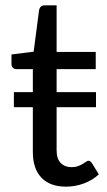

<svg xmlns="http://www.w3.org/2000/svg" viewBox="-20 -691 402 719"><path d="M32 -346H103V-432H42Q34 -432 28.5 -436.8Q23 -441.5 23 -451.5V-487L106 -497.5L126.5 -654Q128 -661.5 133.2 -666.2Q138.5 -671 147 -671H192V-496.5H338.5V-432H192V-346H339.5V-289.5H192V-128Q192 -96 207.5 -80.5Q223 -65 247.5 -65Q261.5 -65 271.8 -68.8Q282 -72.5 289.5 -77Q297 -81.5 302.2 -85.2Q307.5 -89 311.5 -89Q318.5 -89 324 -80.5L350 -38Q327 -16.5 294.5 -4.2Q262 8 227.5 8Q167.5 8 135.2 -25.5Q103 -59 103 -122V-289.5H32Z"/></svg>

Font: Lato
Style: Regular
Weight: 400
Designer: Lukasz Dziedzic with Adam Twardoch and Botio Nikoltchev
Foundry: tyPoland Lukasz Dziedzic
Version: Version 2.015; 2015-08-06; http://www.latofonts.com/